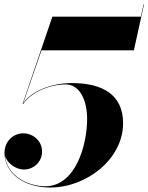

<svg xmlns="http://www.w3.org/2000/svg" viewBox="-20 -824 660 854"><path d="M527.5 -275.5C527.5 -405.5 433 -454.5 299.5 -454.5C210 -454.5 120 -419.5 83 -364.5L164.5 -600H575.5L620.5 -804.5H618.5L606.5 -750H213L80.5 -362H83.5C120 -415 201 -448.5 272.5 -448.5C334 -448.5 367.5 -379.5 367.5 -295.5C367.5 -181 317.5 4.5 181 4.5C101 4.5 9 -45 2 -133C9.5 -100 48.5 -70 86.5 -70C128.5 -70 167 -102.5 167 -150C167 -200 124 -231 84 -231C38.5 -231 0 -195 0 -144C0 -51.5 89 10 203.5 10C367 10 527.5 -118 527.5 -275.5Z"/></svg>

Font: Bodoni* 96pt
Style: Bold Italic
Weight: 700
Italic angle: -13°
Version: Version 2.3